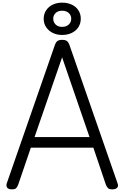

<svg xmlns="http://www.w3.org/2000/svg" viewBox="-20 -1416 940 1450"><path d="M70 14Q44 14 34.5 1.5Q25 -11 31 -31L394 -1075Q402 -1098 414 -1106.5Q426 -1115 450 -1115Q473 -1115 485 -1106.5Q497 -1098 505 -1075L868 -31Q876 -11 865 1.5Q854 14 828 14Q806 14 796.5 5.5Q787 -3 779 -23L685 -301H213L118 -23Q111 -3 101.5 5.5Q92 14 70 14ZM241 -381H656L449 -983ZM449 -1152Q409 -1152 377.5 -1168Q346 -1184 328 -1211.5Q310 -1239 310 -1274Q310 -1310 328 -1337.5Q346 -1365 377.5 -1380.5Q409 -1396 449 -1396Q491 -1396 523 -1380.5Q555 -1365 572.5 -1337.5Q590 -1310 590 -1275Q590 -1239 572.5 -1211.5Q555 -1184 523 -1168Q491 -1152 449 -1152ZM449 -1213Q481 -1213 499.5 -1231Q518 -1249 518 -1275Q518 -1300 499.5 -1317.5Q481 -1335 449 -1335Q418 -1335 400 -1317.5Q382 -1300 382 -1275Q382 -1249 400 -1231Q418 -1213 449 -1213Z"/></svg>

Font: Playwrite FR Moderne
Style: Regular
Weight: 400
Designer: Veronika Burian, José Scaglione
Foundry: TypeTogether
Version: Version 1.002